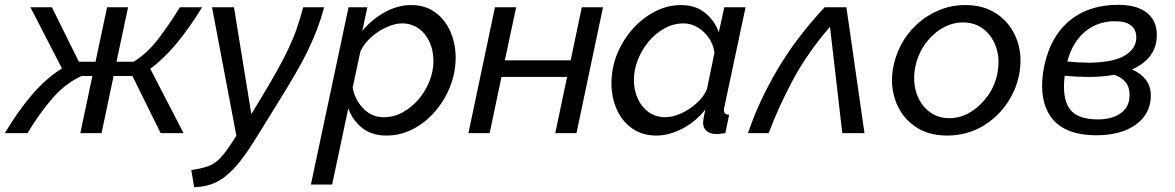

<svg xmlns="http://www.w3.org/2000/svg" viewBox="-54 -552 4872 796"><path d="M-34 0Q19 -89 78 -158.5Q137 -228 203 -268L72 -522H161L273 -296H342L390 -522H477L429 -296H500Q555 -330 599.5 -387.5Q644 -445 692 -522H784Q732 -437 678.5 -372.5Q625 -308 569 -267L707 0H612L495 -237H417L367 0H279L329 -237H284Q218 -207 164 -145Q110 -83 60 0Z M739 153Q781 147 807.5 137.5Q834 128 854 108.5Q874 89 897 55L926 11L825 -522H916L988 -79L1022 -135Q1064 -204 1093 -256Q1122 -308 1142.5 -351.5Q1163 -395 1177 -436Q1191 -477 1203 -522H1290Q1277 -474 1261 -432Q1245 -390 1223 -344Q1201 -298 1167.5 -240.5Q1134 -183 1084 -103L1004 26Q959 99 920 142Q881 185 841 204Q801 223 751 224Z M1391 -522H1469L1448 -424Q1488 -472 1541.5 -501.5Q1595 -531 1651 -531Q1709 -531 1750 -501Q1791 -471 1813 -421.5Q1835 -372 1835 -313Q1835 -251 1812 -193Q1789 -135 1749 -89Q1709 -43 1657.5 -16.5Q1606 10 1548 10Q1487 10 1447 -22Q1407 -54 1390 -103L1323 213H1235ZM1537 -66Q1579 -66 1616 -86.5Q1653 -107 1681.5 -140.5Q1710 -174 1726.5 -215.5Q1743 -257 1743 -299Q1743 -342 1727 -377.5Q1711 -413 1681.5 -434Q1652 -455 1612 -455Q1583 -455 1548 -439Q1513 -423 1483.5 -396.5Q1454 -370 1440 -338L1408 -189Q1418 -137 1453 -101.5Q1488 -66 1537 -66Z M1888 0 1998 -522H2086L2039 -302H2312L2358 -522H2446L2336 0H2248L2297 -233H2025L1976 0Z M2667 10Q2609 10 2567 -19.5Q2525 -49 2503 -98.5Q2481 -148 2481 -207Q2481 -270 2504.5 -328Q2528 -386 2568.5 -431.5Q2609 -477 2661 -504Q2713 -531 2770 -531Q2830 -531 2870 -498Q2910 -465 2926 -418L2949 -522H3037L2949 -108Q2948 -104 2947.5 -101Q2947 -98 2947 -95Q2947 -77 2969 -76L2953 0Q2942 1 2933.5 2.5Q2925 4 2918 4Q2890 4 2875.5 -9Q2861 -22 2861 -41Q2861 -58 2870 -98Q2831 -48 2775.5 -19Q2720 10 2667 10ZM2705 -66Q2734 -66 2769 -81.5Q2804 -97 2834 -124Q2864 -151 2877 -183L2908 -333Q2904 -367 2885 -394.5Q2866 -422 2838.5 -438.5Q2811 -455 2780 -455Q2738 -455 2701 -434.5Q2664 -414 2635.5 -380Q2607 -346 2590.5 -304.5Q2574 -263 2574 -221Q2574 -178 2590 -143Q2606 -108 2635.5 -87Q2665 -66 2705 -66Z M3047 0Q3091 -131 3169 -263.5Q3247 -396 3365 -522H3455L3530 0H3438L3387 -441Q3293 -332 3233.5 -221Q3174 -110 3133 0Z M3872 10Q3794 10 3740 -27.5Q3686 -65 3661.5 -126.5Q3637 -188 3647 -260Q3655 -315 3680.5 -364Q3706 -413 3746.5 -450.5Q3787 -488 3838.5 -509.5Q3890 -531 3948 -531Q4026 -531 4080 -493.5Q4134 -456 4159 -394.5Q4184 -333 4174 -260Q4164 -188 4123 -126.5Q4082 -65 4017.5 -27.5Q3953 10 3872 10ZM3882 -62Q3930 -62 3973 -89.5Q4016 -117 4046 -162Q4076 -207 4083 -261Q4091 -316 4074 -361Q4057 -406 4022 -432.5Q3987 -459 3938 -459Q3891 -459 3848 -432.5Q3805 -406 3775.5 -360.5Q3746 -315 3738 -259Q3731 -204 3748 -159Q3765 -114 3800 -88Q3835 -62 3882 -62Z M4490 9Q4363 8 4308.5 -60Q4254 -128 4270 -249Q4291 -387 4372.5 -459.5Q4454 -532 4582 -532Q4660 -532 4701 -499Q4742 -466 4742 -407Q4742 -310 4639 -264Q4673 -250 4695 -223Q4717 -196 4717 -156Q4717 -104 4687.5 -66.5Q4658 -29 4607 -10Q4556 9 4490 9ZM4569 -464Q4496 -464 4444 -420.5Q4392 -377 4371 -297Q4420 -292 4465 -292Q4564 -294 4610.5 -322.5Q4657 -351 4657 -397Q4657 -428 4635.5 -446Q4614 -464 4569 -464ZM4494 -57Q4554 -56 4591.5 -82Q4629 -108 4629 -157Q4629 -192 4611.5 -212.5Q4594 -233 4565 -242Q4517 -233 4458 -233Q4411 -233 4360 -238Q4349 -148 4379 -103Q4409 -58 4494 -57Z"/></svg>

Font: Raleway Medium
Style: Italic
Weight: 500
Italic angle: -12°
Designer: Matt McInerney, Pablo Impallari, Rodrigo Fuenzalida
Foundry: Matt McInerney, Pablo Impallari, Rodrigo Fuenzalida
Version: Version 4.026